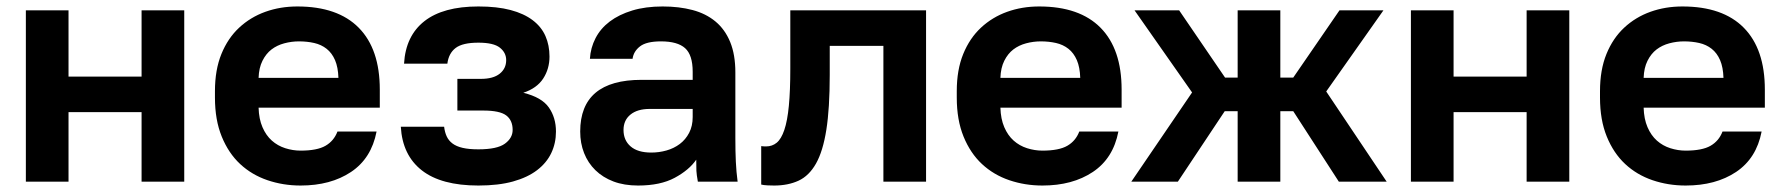

<svg xmlns="http://www.w3.org/2000/svg" viewBox="-20 -562 5515 594"><path d="M60 -530H192V-325H418V-530H550V0H418V-215H192V0H60Z M910 12Q856 12 807.5 -4.5Q759 -21 723 -54.5Q687 -88 666 -139.5Q645 -191 645 -260V-280Q645 -346 665 -395Q685 -444 720 -476.5Q755 -509 801 -525.5Q847 -542 900 -542Q1025 -542 1090 -476Q1155 -410 1155 -285V-229H780Q781 -194 792 -168.5Q803 -143 821 -127Q839 -111 862.5 -103.5Q886 -96 910 -96Q961 -96 987 -111Q1013 -126 1024 -155H1145Q1129 -72 1066 -30Q1003 12 910 12ZM905 -434Q882 -434 859.5 -428Q837 -422 820 -409Q803 -396 792 -374Q781 -352 780 -321H1027Q1026 -354 1016.5 -376Q1007 -398 990.5 -411Q974 -424 952 -429Q930 -434 905 -434Z M1460 12Q1345 12 1285 -35Q1225 -82 1220 -170H1354Q1356 -153 1362 -140Q1368 -127 1380 -118Q1392 -109 1411.5 -104.5Q1431 -100 1460 -100Q1518 -100 1542 -117.5Q1566 -135 1566 -160Q1566 -190 1546 -205Q1526 -220 1475 -220H1395V-318H1468Q1506 -318 1526 -334Q1546 -350 1546 -376Q1546 -399 1526.5 -414.5Q1507 -430 1460 -430Q1411 -430 1389.5 -413.5Q1368 -397 1364 -365H1230Q1235 -451 1293 -496.5Q1351 -542 1460 -542Q1518 -542 1559.5 -531Q1601 -520 1628 -499.5Q1655 -479 1667.5 -450.5Q1680 -422 1680 -387Q1680 -349 1660.5 -319Q1641 -289 1599 -275Q1656 -261 1678 -229.5Q1700 -198 1700 -155Q1700 -119 1685.5 -88.5Q1671 -58 1641.5 -35.5Q1612 -13 1567 -0.5Q1522 12 1460 12Z M1954 12Q1911 12 1878 -0.5Q1845 -13 1822 -35.5Q1799 -58 1787 -88.5Q1775 -119 1775 -155Q1775 -315 1965 -315H2123V-340Q2123 -392 2099.5 -413Q2076 -434 2025 -434Q1980 -434 1960 -418.5Q1940 -403 1937 -380H1805Q1807 -414 1822.5 -444Q1838 -474 1866.5 -495.5Q1895 -517 1936 -529.5Q1977 -542 2030 -542Q2081 -542 2122.5 -531Q2164 -520 2193.5 -495.5Q2223 -471 2239 -432Q2255 -393 2255 -338V-135Q2255 -93 2256.5 -61.5Q2258 -30 2262 0H2139Q2135 -22 2134.5 -33.5Q2134 -45 2134 -68Q2112 -36 2067.5 -12Q2023 12 1954 12ZM1995 -90Q2019 -90 2042 -96.5Q2065 -103 2083 -116.5Q2101 -130 2112 -151Q2123 -172 2123 -200V-225H1990Q1952 -225 1930.5 -207.5Q1909 -190 1909 -160Q1909 -128 1931 -109Q1953 -90 1995 -90Z M2375 12Q2367 12 2355 11.5Q2343 11 2335 9V-110Q2340 -109 2350 -109Q2369 -109 2383 -120.5Q2397 -132 2406.5 -160Q2416 -188 2420.5 -234.5Q2425 -281 2425 -350V-530H2845V0H2713V-420H2547V-330Q2547 -227 2536.5 -160.5Q2526 -94 2504.5 -56Q2483 -18 2450.5 -3Q2418 12 2375 12Z M3205 12Q3151 12 3102.5 -4.5Q3054 -21 3018 -54.5Q2982 -88 2961 -139.5Q2940 -191 2940 -260V-280Q2940 -346 2960 -395Q2980 -444 3015 -476.5Q3050 -509 3096 -525.5Q3142 -542 3195 -542Q3320 -542 3385 -476Q3450 -410 3450 -285V-229H3075Q3076 -194 3087 -168.5Q3098 -143 3116 -127Q3134 -111 3157.5 -103.5Q3181 -96 3205 -96Q3256 -96 3282 -111Q3308 -126 3319 -155H3440Q3424 -72 3361 -30Q3298 12 3205 12ZM3200 -434Q3177 -434 3154.5 -428Q3132 -422 3115 -409Q3098 -396 3087 -374Q3076 -352 3075 -321H3322Q3321 -354 3311.5 -376Q3302 -398 3285.5 -411Q3269 -424 3247 -429Q3225 -434 3200 -434Z M3668 -276 3490 -530H3628L3770 -322H3809V-530H3941V-322H3981L4124 -530H4260L4083 -279L4270 0H4122L3981 -218H3941V0H3809V-218H3769L3624 0H3480Z M4345 -530H4477V-325H4703V-530H4835V0H4703V-215H4477V0H4345Z M5195 12Q5141 12 5092.5 -4.5Q5044 -21 5008 -54.5Q4972 -88 4951 -139.5Q4930 -191 4930 -260V-280Q4930 -346 4950 -395Q4970 -444 5005 -476.5Q5040 -509 5086 -525.5Q5132 -542 5185 -542Q5310 -542 5375 -476Q5440 -410 5440 -285V-229H5065Q5066 -194 5077 -168.5Q5088 -143 5106 -127Q5124 -111 5147.5 -103.5Q5171 -96 5195 -96Q5246 -96 5272 -111Q5298 -126 5309 -155H5430Q5414 -72 5351 -30Q5288 12 5195 12ZM5190 -434Q5167 -434 5144.5 -428Q5122 -422 5105 -409Q5088 -396 5077 -374Q5066 -352 5065 -321H5312Q5311 -354 5301.5 -376Q5292 -398 5275.5 -411Q5259 -424 5237 -429Q5215 -434 5190 -434Z"/></svg>

Font: Golos Text DemiBold
Style: Regular
Weight: 600
Designer: A.Korolkova, Vitaly Kuzmin
Foundry: ParaType Ltd
Version: Version 2.002